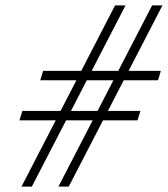

<svg xmlns="http://www.w3.org/2000/svg" viewBox="-20 -695 625 715"><path d="M447.5 -675 98.5 0H60L408.5 -675ZM585 -675 236 0H197.5L546.5 -675ZM568.5 -396H130L140.5 -431H579ZM492 -247H52.5L63.5 -282H503Z"/></svg>

Font: Newsreader 24pt
Style: Italic
Weight: 400
Italic angle: -17°
Designer: Hugues Gentile
Foundry: Production Type
Version: Version 1.003